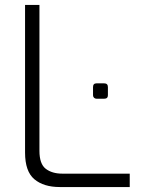

<svg xmlns="http://www.w3.org/2000/svg" viewBox="-20 -754 571 774"><path d="M81 -139V-734H139V-146Q139 -93 164.5 -73.5Q190 -54 231 -54H503V0H221Q156 0 118.5 -31.5Q81 -63 81 -139ZM355 -370V-403Q355 -418 369 -418H400Q415 -418 415 -403V-370Q415 -356 400 -356H369Q363 -356 359 -360Q355 -364 355 -370Z"/></svg>

Font: Exo Light
Style: Regular
Weight: 300
Designer: Natanael Gama
Foundry: Natanael Gama
Version: Version 1.500; ttfautohint (v1.6)